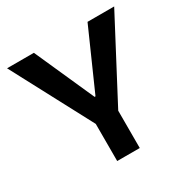

<svg xmlns="http://www.w3.org/2000/svg" viewBox="-151 -798 921 936"><g transform="rotate(-30 309.5 -330.0)"><path d="M247 0V-209L8 -660H159L308 -326H313L461 -660H611L374 -210V0Z"/></g></svg>

Font: Bricolage Grotesque 17pt SemiBold
Style: Regular
Weight: 600
Version: Version 1.001;gftools[0.9.33.dev8+g029e19f]